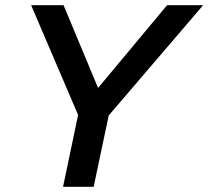

<svg xmlns="http://www.w3.org/2000/svg" viewBox="-20 -720 803 740"><path d="M223 0 281 -277 100 -700H225L358 -381L624 -700H763L399 -275L341 0Z"/></svg>

Font: Red Hat Text SemiBold
Style: Italic
Weight: 600
Italic angle: -12°
Designer: Pentagram, MCKL
Foundry: Pentagram, MCKL
Version: Version 1.023